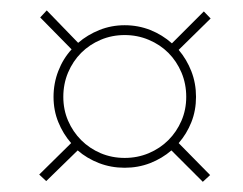

<svg xmlns="http://www.w3.org/2000/svg" viewBox="-20 -488 473 373"><path d="M56.2 -148.9 118.2 -210Q102.5 -228 93.3 -250.7Q84 -273.4 84 -299.8Q84 -326.2 93.3 -350.1Q102.5 -374 119.1 -392.1L58.1 -454.1L70.8 -467.8L131.8 -404.8Q149.9 -420.4 173.1 -429.7Q196.3 -439 222.2 -439Q248.5 -439 272 -429.7Q295.4 -420.4 314 -403.8L376 -465.8L389.2 -452.1L327.1 -391.1Q342.8 -372.6 351.8 -349.4Q360.8 -326.2 360.8 -299.8Q360.8 -273.4 351.8 -250.7Q342.8 -228 327.1 -210L388.2 -147.9L374 -134.8L313 -195.8Q294.9 -180.2 271.7 -171.1Q248.5 -162.1 222.2 -162.1Q195.8 -162.1 172.4 -171.1Q148.9 -180.2 130.9 -195.8L69.8 -136.2ZM103 -299.8Q103 -274.9 112.3 -253.4Q121.6 -231.9 137.7 -215.8Q153.8 -199.7 175.5 -190.4Q197.3 -181.2 222.2 -181.2Q247.1 -181.2 269 -190.4Q291 -199.7 307.1 -215.8Q323.2 -231.9 332.5 -253.4Q341.8 -274.9 341.8 -299.8Q341.8 -325.2 332.5 -347.2Q323.2 -369.1 307.1 -385.3Q291 -401.4 269 -410.6Q247.1 -419.9 222.2 -419.9Q197.3 -419.9 175.5 -410.6Q153.8 -401.4 137.7 -385.3Q121.6 -369.1 112.3 -347.2Q103 -325.2 103 -299.8Z"/></svg>

Font: Clicker Script
Style: Regular
Weight: 400
Designer: Astigmatic (AOETI)
Foundry: Astigmatic (AOETI)
Version: Version 1.000